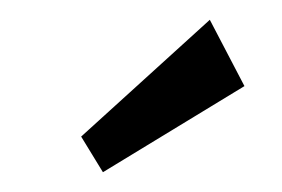

<svg xmlns="http://www.w3.org/2000/svg" viewBox="-20 -776 285 194"><path d="M62 -638 192 -756 227 -689 84 -602Z"/></svg>

Font: Pathway Gothic One
Style: Regular
Weight: 400
Version: Version 1.003; ttfautohint (v1.8.4.7-5d5b);gftools[0.9.26]